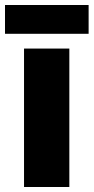

<svg xmlns="http://www.w3.org/2000/svg" viewBox="-35 -747 374 767"><path d="M319 -727H-15V-612H319ZM242 0V-553H61V0Z"/></svg>

Font: Noto Sans Arabic SemCond Blk
Style: Regular
Weight: 900
Width: 4
Designer: Monotype Design Team, Nadine Chahine, Nizar Qandah and Khaled Hosny
Foundry: Monotype Imaging Inc.
Version: Version 2.012